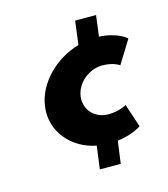

<svg xmlns="http://www.w3.org/2000/svg" viewBox="-74 -418 481 550"><g transform="rotate(-15 166.0 -143.0)"><path d="M156 72H218L227 6C273 0 298 -18 298 -18L275 -87C275 -87 253 -74 221 -74C181 -74 152 -105 157 -144C162 -183 200 -214 240 -214C272 -214 290 -201 290 -201L332 -269C332 -269 308 -293 252 -296L260 -358H198L189 -288C119 -268 60 -210 51 -143C41 -70 93 -10 165 4Z"/></g></svg>

Font: Hussar Tani
Style: Kurs
Weight: 700
Foundry: Cannot Into Space Fonts
Version: Version 0.92